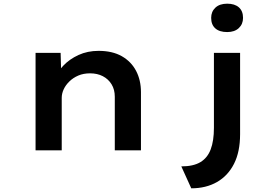

<svg xmlns="http://www.w3.org/2000/svg" viewBox="-20 -816 1498 1042"><path d="M173 0V-529H309L313 -392L274 -383Q290 -424 323.5 -459.5Q357 -495 406 -517.5Q455 -540 515 -540Q590 -540 641 -511Q692 -482 718.5 -431.5Q745 -381 745 -316V0H603V-291Q603 -330 585.5 -358.5Q568 -387 538 -402.5Q508 -418 469 -418Q433 -418 405 -406Q377 -394 356.5 -374Q336 -354 325.5 -331Q315 -308 315 -285V0H245Q212 0 194 0Q176 0 173 0ZM1018 206 964 87Q1029 87 1067.5 64Q1106 41 1123.5 -5.5Q1141 -52 1141 -122V-529H1283V-88Q1283 8 1250 73Q1217 138 1157.5 172Q1098 206 1018 206ZM1213 -642Q1171 -642 1148.5 -662Q1126 -682 1126 -719Q1126 -753 1149 -774.5Q1172 -796 1213 -796Q1254 -796 1276.5 -776Q1299 -756 1299 -719Q1299 -685 1276 -663.5Q1253 -642 1213 -642Z"/></svg>

Font: Lexend Peta SemiBold
Style: Regular
Weight: 600
Designer: Bonnie Shaver-Troup, Thomas Jockin
Foundry: Lexend
Version: Version 1.007